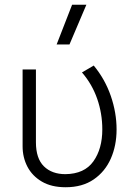

<svg xmlns="http://www.w3.org/2000/svg" viewBox="-20 -772 568 807"><path d="M256 15Q196 15 155.8 -8.8Q115.5 -32.5 95.2 -71.5Q75 -110.5 75 -157V-480H131V-174Q131 -106 164.5 -73Q198 -40 255 -40Q335 -41 372.5 -93.8Q410 -146.5 410 -228Q410 -295 388.5 -356.8Q367 -418.5 324.5 -467.5L374 -496.5Q421.5 -439 445.8 -368.5Q470 -298 470 -228Q470 -160.5 445.8 -105.5Q421.5 -50.5 373.8 -17.8Q326 15 256 15ZM218 -585 283 -752H343L272 -585Z"/></svg>

Font: Geologica Thin
Style: Regular
Weight: 100
Designer: Sindre Bremnes, Frode Helland
Foundry: Monokrom Skriftforlag AS
Version: Version 1.010; ttfautohint (v1.8.4.7-5d5b);gftools[0.9.28]